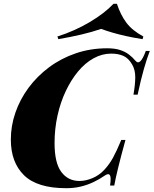

<svg xmlns="http://www.w3.org/2000/svg" viewBox="-20 -976 808 1010"><path d="M768 -708Q753 -669 737 -613.5Q721 -558 704 -478H682Q691 -528 691.5 -568Q692 -608 675 -637Q656 -670 629 -682Q602 -694 565 -694Q517 -694 472.5 -669.5Q428 -645 391 -600.5Q354 -556 326 -497Q298 -438 282.5 -368Q267 -298 267 -223Q267 -119 302.5 -71.5Q338 -24 398 -24Q431 -24 466.5 -39Q502 -54 528 -82Q555 -111 574.5 -146.5Q594 -182 618 -240H640Q615 -149 601.5 -93.5Q588 -38 581 0H559Q562 -21 562 -34Q562 -54 554 -58.5Q546 -63 529 -51Q503 -33 471.5 -18Q440 -3 404.5 5.5Q369 14 329 14Q176 14 106.5 -54Q37 -122 37 -242Q37 -314 61 -383.5Q85 -453 130 -514Q175 -575 238 -622Q301 -669 378.5 -695.5Q456 -722 544 -722Q584 -722 611.5 -713Q639 -704 658.5 -689Q678 -674 692 -657Q705 -641 718.5 -654Q732 -667 747 -708ZM512 -824Q466 -808 408.5 -794.5Q351 -781 287 -770L282 -784Q373 -813 451.5 -859.5Q530 -906 577 -956H595Q614 -898 644.5 -857Q675 -816 734 -784L730 -770Q680 -778 642 -786.5Q604 -795 573 -804Q542 -813 512 -824Z"/></svg>

Font: Playfair Display Black
Style: Italic
Weight: 900
Italic angle: -14°
Designer: Claus Eggers Sørensen
Foundry: Claus Eggers Sørensen
Version: Version 1.203